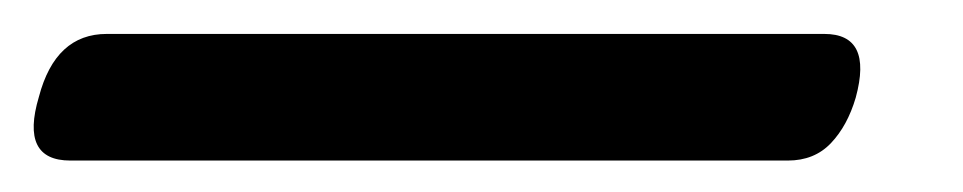

<svg xmlns="http://www.w3.org/2000/svg" viewBox="-68 78 582 116"><path d="M-44.5 136.5Q-34.5 98.5 -3.5 98.5H430Q459.5 98.5 449 137Q444 154 434 164.5Q424 175 408 175H-25.5Q-56 175 -44.5 136.5Z"/></svg>

Font: Fraunces 9pt
Style: Bold Italic
Weight: 700
Italic angle: -16°
Version: Version 1.000;[b76b70a41]